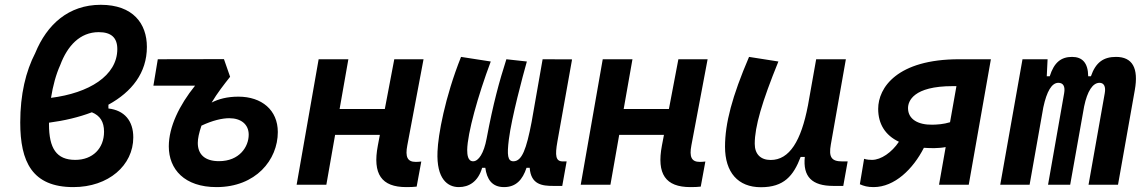

<svg xmlns="http://www.w3.org/2000/svg" viewBox="-20 -762 4728 792"><path d="M427.2 -330.1C523.4 -382.8 585.9 -461.4 585.9 -568.4C585.9 -664.6 528.8 -742.2 395.5 -742.2C262.2 -742.2 173.3 -660.2 125.5 -543.5C86.4 -467.8 63.5 -373 63.5 -256.8C63.5 -95.2 112.3 9.8 282.7 9.8C427.7 9.8 529.8 -80.1 529.8 -195.3C529.8 -264.2 492.7 -307.1 427.2 -314.5ZM190.4 -358.4C198.2 -407.7 210.9 -455.1 228.5 -493.7C257.8 -572.3 309.6 -629.4 387.2 -629.4C439 -629.4 463.9 -606.4 463.9 -559.6C463.9 -449.2 346.2 -377.9 190.4 -358.4ZM358.9 -298.8C392.6 -285.2 409.2 -259.8 409.2 -218.8C409.2 -149.9 362.3 -102.5 290.5 -102.5C212.9 -102.5 182.1 -149.9 182.1 -249.5C182.1 -251.5 182.1 -253.4 182.1 -255.9C245.1 -264.2 305.2 -278.3 358.9 -298.8Z M873 9.8C1035.2 9.8 1126 -102.5 1126 -217.3C1126 -308.1 1059.6 -363.3 963.4 -363.3C917 -363.3 881.3 -353.5 853 -338.9C876.5 -378.4 903.8 -413.1 929.2 -445.3L903.8 -518.1L630.9 -517.6L612.8 -408.7H784.7C719.7 -328.1 676.3 -238.8 676.3 -158.2C676.3 -63.5 741.2 9.8 873 9.8ZM811 -243.7C857.4 -265.6 897 -274.4 925.8 -274.4C973.6 -274.4 1005.9 -249.5 1005.9 -206.5C1005.9 -156.7 967.8 -97.2 883.3 -97.2C824.7 -97.2 795.9 -125.5 795.9 -172.4C795.9 -190.9 800.8 -213.4 811 -243.7Z M1203.6 0H1326.2L1362.3 -205.6H1546.9L1538.6 -161.6C1516.1 -43.9 1553.7 9.8 1655.8 9.8C1672.9 9.8 1686.5 9.3 1698.7 7.8L1717.8 -95.7C1709.5 -94.7 1701.7 -94.2 1694.8 -94.2C1660.6 -94.2 1650.9 -114.7 1660.2 -162.6L1727.1 -517.6H1606.4L1567.4 -312.5H1380.9L1417 -517.6H1294.4Z M1872.6 9.8C1914.1 9.8 1952.1 -12.2 1968.8 -69.8H1981.9C1988.3 -23.4 2008.8 9.8 2059.1 9.8C2108.4 9.8 2135.7 -20.5 2151.9 -69.8H2165C2169.9 0 2217.3 4.9 2262.2 4.9H2299.3L2317.4 -96.2H2301.3C2272 -96.2 2269 -120.1 2279.3 -178.2L2339.8 -517.1L2218.3 -517.6L2172.9 -258.8C2151.4 -147 2133.3 -96.7 2097.7 -96.7C2074.2 -96.7 2070.8 -121.6 2079.1 -187.5C2090.8 -278.8 2135.7 -445.8 2153.3 -508.3L2068.8 -517.6C2039.6 -426.3 2014.6 -335.9 1987.3 -190.4C1976.1 -129.9 1954.1 -96.7 1931.6 -96.7C1909.7 -96.7 1907.2 -124 1907.2 -143.6C1908.2 -211.9 1951.2 -366.7 2004.4 -508.3L1881.8 -527.3C1814.9 -359.9 1787.1 -204.1 1784.7 -136.7C1779.8 -22.9 1827.1 9.8 1872.6 9.8Z M2375.5 0H2498L2534.2 -205.6H2718.8L2710.4 -161.6C2688 -43.9 2725.6 9.8 2827.6 9.8C2844.7 9.8 2858.4 9.3 2870.6 7.8L2889.6 -95.7C2881.3 -94.7 2873.5 -94.2 2866.7 -94.2C2832.5 -94.2 2822.8 -114.7 2832 -162.6L2898.9 -517.6H2778.3L2739.3 -312.5H2552.7L2588.9 -517.6H2466.3Z M3118.7 10.3C3213.9 10.3 3252.9 -36.6 3282.7 -114.7H3299.8C3291.5 -33.2 3329.1 4.9 3417.5 4.9H3458.5L3476.6 -96.2H3454.1C3409.7 -96.2 3397.9 -113.8 3407.2 -166L3469.2 -517.6H3346.7L3312.5 -325.2V-325.7C3284.7 -181.2 3236.8 -102.1 3159.2 -102.1C3117.2 -102.1 3093.3 -126.5 3093.3 -168.9C3093.3 -239.7 3123 -341.3 3190.9 -508.3L3069.8 -527.3C3000 -364.3 2970.7 -253.4 2970.7 -156.7C2970.7 -50.8 3024.4 10.3 3118.7 10.3Z M3834 -150.9C3850.1 -151.4 3865.7 -152.3 3880.9 -155.3L3853.5 0H3976.1L4067.4 -517.6H3936.5C3680.7 -517.6 3602.5 -400.4 3602.5 -313C3602.5 -251 3631.3 -204.1 3688 -177.2C3658.7 -133.3 3614.3 -102.5 3577.1 -102.5C3569.8 -102.5 3555.7 -103 3544.4 -106.9L3526.9 -2C3543.5 5.4 3558.6 9.8 3583.5 9.8C3670.4 9.8 3746.6 -64.9 3791 -152.3C3804.7 -151.4 3818.8 -150.9 3834 -150.9ZM3898.9 -257.8C3872.1 -249.5 3846.2 -248 3826.2 -247.6C3768.1 -246.6 3725.6 -269.5 3725.6 -315.9C3725.6 -344.2 3746.6 -406.7 3910.2 -406.7H3925.3Z M4301.3 -517.6H4197.8L4106 0H4227.1L4283.7 -319.3C4297.9 -385.3 4318.4 -420.4 4345.7 -420.4C4366.2 -420.4 4374.5 -405.3 4369.6 -377.4L4303.2 0H4394.5L4452.1 -323.2C4465.3 -386.7 4487.8 -420.4 4515.6 -420.4C4534.2 -420.4 4542 -404.3 4537.1 -377.4L4470.2 0H4591.8L4661.1 -390.6C4677.2 -481 4651.4 -527.3 4583.5 -527.3C4533.2 -527.3 4500 -505.9 4480 -447.3H4468.8C4468.3 -502.4 4444.8 -527.3 4402.3 -527.3C4357.4 -527.3 4328.1 -504.9 4310.1 -447.3H4297.9Z"/></svg>

Font: Cascadia Code SemiBold
Style: Italic
Weight: 600
Italic angle: -10°
Monospace: yes
Designer: Aaron Bell
Foundry: Saja Typeworks
Version: Version 2404.023